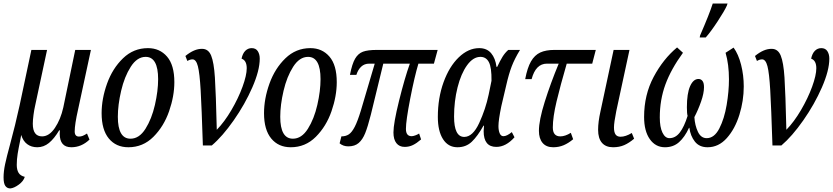

<svg xmlns="http://www.w3.org/2000/svg" viewBox="-29 -816 4672 1077"><path d="M-9 179Q-9 146 -0.5 105.5Q8 65 28 -8Q56 -111 81 -225L147 -536H235L168 -223Q163 -202 159 -172Q155 -142 155 -122Q155 -51 207 -51Q247 -51 279 -98.5Q311 -146 326 -213L393 -536H481L409 -202Q390 -118 390 -79Q390 -50 414 -50Q425 -50 435 -54Q445 -58 459 -67L473 -33Q428 10 371 10Q306 10 306 -66Q306 -78 307 -85H303Q275 -38 245.5 -14Q216 10 180 10Q147 10 123.5 -7.5Q100 -25 90 -59Q86 -41 85 -32Q75 16 70 47Q65 78 65 109Q65 136 75 153Q85 170 110 176Q103 200 76.5 219.5Q50 239 29 241Q11 241 1 227Q-9 213 -9 179Z M541 -181Q541 -262 571.5 -347Q602 -432 661 -489Q720 -546 801 -546Q867 -546 908 -498.5Q949 -451 949 -355Q949 -277 919.5 -192Q890 -107 831.5 -48.5Q773 10 691 10Q622 10 581.5 -39Q541 -88 541 -181ZM858 -372Q858 -497 788 -497Q740 -497 704.5 -441.5Q669 -386 650.5 -306.5Q632 -227 632 -161Q632 -38 703 -38Q752 -38 787 -93.5Q822 -149 840 -227.5Q858 -306 858 -372Z M1051 -483Q1037 -483 1022 -474L1011 -502Q1061 -543 1105 -542Q1140 -542 1155.5 -504Q1171 -466 1176.5 -381Q1182 -296 1187 -88Q1230 -132 1269 -198.5Q1308 -265 1331.5 -329.5Q1355 -394 1355 -433Q1355 -477 1326 -487Q1332 -516 1347 -531Q1362 -546 1383 -546Q1406 -546 1417 -529Q1428 -512 1428 -487Q1428 -421 1386.5 -326Q1345 -231 1282 -141Q1219 -51 1159 0H1109Q1102 -216 1096.5 -311Q1091 -406 1081 -444.5Q1071 -483 1051 -483Z M1452 -181Q1452 -262 1482.5 -347Q1513 -432 1572 -489Q1631 -546 1712 -546Q1778 -546 1819 -498.5Q1860 -451 1860 -355Q1860 -277 1830.5 -192Q1801 -107 1742.5 -48.5Q1684 10 1602 10Q1533 10 1492.5 -39Q1452 -88 1452 -181ZM1769 -372Q1769 -497 1699 -497Q1651 -497 1615.5 -441.5Q1580 -386 1561.5 -306.5Q1543 -227 1543 -161Q1543 -38 1614 -38Q1663 -38 1698 -93.5Q1733 -149 1751 -227.5Q1769 -306 1769 -372Z M2178 -73Q2178 -124 2209.5 -251Q2241 -378 2270 -459H2121L2051 -172Q2034 -105 2019.5 -69Q2005 -33 1983 -14Q1961 5 1925 5Q1896 5 1876 -12L1886 -51Q1911 -51 1928 -62.5Q1945 -74 1961 -105Q1977 -136 1995 -195L2073 -459H2042Q2015 -459 1997 -442Q1979 -425 1970 -396H1934Q1946 -458 1963 -487Q1980 -516 2007 -526Q2034 -536 2085 -536H2426L2405 -459H2318Q2296 -386 2272 -262.5Q2248 -139 2248 -93Q2248 -52 2280 -52Q2288 -52 2300.5 -56.5Q2313 -61 2322 -67L2333 -34Q2309 -13 2287.5 -2.5Q2266 8 2241 8Q2211 8 2194.5 -13Q2178 -34 2178 -73Z M2427 -160Q2427 -266 2459 -354.5Q2491 -443 2544.5 -494.5Q2598 -546 2659 -546Q2702 -546 2726 -517.5Q2750 -489 2756 -441H2760Q2776 -475 2789.5 -497Q2803 -519 2822 -536H2888Q2858 -487 2841.5 -444Q2825 -401 2811 -339L2783 -220Q2767 -142 2767 -109Q2767 -84 2774 -68Q2781 -52 2795 -52Q2814 -52 2842 -75L2857 -46Q2809 8 2755 8Q2684 8 2684 -80Q2684 -89 2686 -111H2683Q2650 -52 2617.5 -21Q2585 10 2537 10Q2485 10 2456 -35.5Q2427 -81 2427 -160ZM2712 -285 2728 -363Q2729 -437 2713.5 -467Q2698 -497 2666 -497Q2625 -497 2591 -450Q2557 -403 2537.5 -325.5Q2518 -248 2518 -162Q2518 -48 2575 -48Q2623 -48 2659 -126Q2695 -204 2712 -285Z M2994 -82Q2994 -141 3026.5 -244.5Q3059 -348 3105 -459H3039Q2976 -459 2953 -372H2917Q2929 -436 2949.5 -471.5Q2970 -507 3001.5 -521.5Q3033 -536 3081 -536H3313L3293 -459H3150Q3114 -335 3093 -247Q3072 -159 3072 -101Q3072 -51 3114 -51Q3141 -51 3173 -71L3186 -35Q3160 -13 3133 -1.5Q3106 10 3074 10Q3035 10 3014.5 -14.5Q2994 -39 2994 -82Z M3326 -88Q3326 -132 3339 -190L3413 -536H3502L3428 -193Q3415 -128 3415 -101Q3415 -74 3424 -61.5Q3433 -49 3452 -49Q3480 -49 3515 -70L3528 -38Q3500 -14 3472.5 -2Q3445 10 3410 10Q3369 10 3347.5 -15Q3326 -40 3326 -88Z M3584 -160Q3584 -284 3637.5 -384.5Q3691 -485 3769 -550L3802 -520Q3735 -428 3703.5 -342Q3672 -256 3672 -157Q3672 -103 3687 -72Q3702 -41 3726 -41Q3760 -41 3784.5 -73Q3809 -105 3828 -166Q3824 -179 3824 -214Q3824 -292 3842 -332.5Q3860 -373 3889 -373Q3903 -373 3911.5 -362Q3920 -351 3920 -327Q3920 -293 3903.5 -246Q3887 -199 3866 -159Q3869 -112 3886 -76.5Q3903 -41 3935 -41Q3978 -41 4006 -95.5Q4034 -150 4047 -227Q4060 -304 4060 -371Q4060 -455 4041 -520L4086 -549Q4113 -512 4128 -453Q4143 -394 4143 -331Q4143 -251 4118.5 -172Q4094 -93 4048 -41.5Q4002 10 3940 10Q3894 10 3869 -21.5Q3844 -53 3838 -99H3836Q3812 -47 3780 -18.5Q3748 10 3701 10Q3648 10 3616 -35.5Q3584 -81 3584 -160ZM3898 -617Q3951 -739 3969 -796H4052L4048 -784Q4035 -755 3997 -697Q3959 -639 3930 -606H3896Z M4246 -483Q4232 -483 4217 -474L4206 -502Q4256 -543 4300 -542Q4335 -542 4350.5 -504Q4366 -466 4371.5 -381Q4377 -296 4382 -88Q4425 -132 4464 -198.5Q4503 -265 4526.5 -329.5Q4550 -394 4550 -433Q4550 -477 4521 -487Q4527 -516 4542 -531Q4557 -546 4578 -546Q4601 -546 4612 -529Q4623 -512 4623 -487Q4623 -421 4581.5 -326Q4540 -231 4477 -141Q4414 -51 4354 0H4304Q4297 -216 4291.5 -311Q4286 -406 4276 -444.5Q4266 -483 4246 -483Z"/></svg>

Font: Noto Serif Cond
Style: Italic
Weight: 400
Width: 3
Italic angle: -12°
Designer: Monotype Design Team
Foundry: Monotype Imaging Inc.
Version: Version 1.001